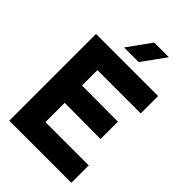

<svg xmlns="http://www.w3.org/2000/svg" viewBox="-298 -1153 1266 1266"><g transform="rotate(45 335.5 -520.0)"><path d="M625 -647H221V-503L557 -502V-340L221 -342V-162H625V0H46V-809H625ZM494 -1040 376 -877H240L357 -1040Z"/></g></svg>

Font: Neutral Face
Style: Bold
Weight: 700
Designer: Vadym Aksieiev
Version: Version 1.039;Fontself Maker 3.5.7